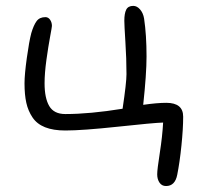

<svg xmlns="http://www.w3.org/2000/svg" viewBox="-20 -517 678 650"><path d="M542 112.8Q527.8 112.8 520 101.3Q512.2 89.8 512.2 73.2Q512.2 56.6 521 0.5Q529.8 -55.7 532.2 -102.1Q499.5 -101.1 379.2 -88.1Q258.8 -75.2 201.2 -75.2Q160.2 -75.2 132.6 -86.2Q105 -97.2 90.1 -119.4Q75.2 -141.6 69.1 -168.9Q63 -196.3 63 -234.9Q63 -264.6 70.8 -320.8Q78.6 -377 85.9 -404.8Q93.8 -431.6 103.8 -445.3Q113.8 -459 133.8 -459Q143.6 -459 149.7 -450Q155.8 -440.9 155.8 -429.2Q155.8 -425.8 149.7 -393.1Q143.6 -360.4 137.2 -314.7Q130.9 -269 130.9 -234.9Q130.9 -185.1 146.7 -158Q162.6 -130.9 201.2 -130.9Q283.7 -130.9 395 -148.9Q408.2 -236.8 408.2 -266.1Q408.2 -318.4 404.5 -375.2Q400.9 -432.1 400.9 -446.8Q400.9 -471.2 407.2 -484.1Q413.6 -497.1 431.2 -497.1Q443.8 -497.1 454.3 -484.9Q464.8 -472.7 467.8 -454.1Q476.1 -398.9 476.1 -326.2Q476.1 -266.1 464.8 -162.1Q511.7 -168.9 543 -168.9Q600.1 -168.9 600.1 -122.1Q600.1 -80.6 594.2 -23.9Q588.4 32.7 580.1 74.2Q572.8 112.8 542 112.8Z"/></svg>

Font: Shantell Sans Irregular
Style: Regular
Weight: 300
Designer: Stephen Nixon, Anya Danilova, Shantell Martin
Foundry: Arrow Type
Version: Version 1.006;[9816181b4]